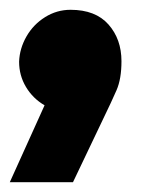

<svg xmlns="http://www.w3.org/2000/svg" viewBox="-33 -215 319 392"><path d="M-13 157 58 0Q34 -14 20 -37.5Q6 -61 6 -89Q7 -116 21 -140.5Q35 -165 59 -180Q83 -195 111 -195Q162 -195 188.5 -165Q215 -135 215 -90Q215 -54 205 -31Q195 -8 178 27L116 157Z"/></svg>

Font: MuseoModerno Thin Black
Style: Italic
Weight: 900
Italic angle: -9°
Version: Version 1.003